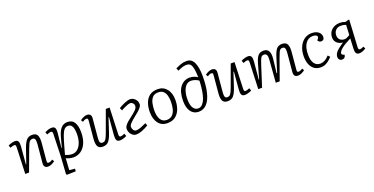

<svg xmlns="http://www.w3.org/2000/svg" viewBox="-28 -1719 5637 2896"><g transform="rotate(-20 2791.0 -271.0)"><path d="M573 -33Q556 -17 524 -1.5Q492 14 463 14Q429 14 411.5 -5.5Q394 -25 398 -65L425 -362Q429 -417 419 -439Q409 -461 381 -461Q357 -461 342 -449.5Q327 -438 314 -410Q301 -382 282 -333L159 0H98L114 -424Q115 -445 109.5 -455Q104 -465 87 -465Q77 -465 61.5 -460.5Q46 -456 24 -447L9 -488Q20 -494 38.5 -501.5Q57 -509 78.5 -514Q100 -519 117 -519Q157 -519 170.5 -493.5Q184 -468 180 -417L156 -133L162 -132L242 -364Q271 -446 304.5 -482.5Q338 -519 394 -519Q458 -519 478 -477Q498 -435 491 -356L466 -79Q464 -57 468 -48Q472 -39 490 -39Q517 -39 552 -65Z M703 -426Q704 -465 678 -465Q665 -465 646.5 -459Q628 -453 613 -446L598 -488Q625 -501 652 -510Q679 -519 707 -519Q749 -519 761.5 -494Q774 -469 770 -426L745 -182L751 -180L789 -324Q816 -428 856.5 -473.5Q897 -519 960 -519Q1039 -519 1072.5 -460Q1106 -401 1106 -307Q1106 -199 1073.5 -127.5Q1041 -56 987.5 -21Q934 14 873 14Q837 14 803.5 4.5Q770 -5 753 -14L741 173L831 182L827 223L688 227L674 215L692 -61ZM951 -461Q914 -461 889.5 -435Q865 -409 843 -348.5Q821 -288 792 -184L759 -65Q776 -57 804 -48Q832 -39 869 -39Q918 -39 956 -72Q994 -105 1015.5 -164Q1037 -223 1037 -301Q1037 -338 1031 -375Q1025 -412 1006.5 -436.5Q988 -461 951 -461Z M1165 -473Q1184 -490 1216 -504.5Q1248 -519 1275 -519Q1309 -519 1326.5 -499.5Q1344 -480 1340 -440L1313 -145Q1308 -89 1317.5 -67Q1327 -45 1355 -45Q1376 -45 1390.5 -54.5Q1405 -64 1419.5 -92Q1434 -120 1454 -174L1575 -506H1636L1620 -82Q1619 -61 1624.5 -50.5Q1630 -40 1647 -40Q1658 -40 1674 -45Q1690 -50 1710 -59L1725 -17Q1705 -6 1672 4Q1639 14 1617 14Q1575 14 1562.5 -13Q1550 -40 1554 -88L1578 -374L1571 -375L1494 -142Q1467 -62 1434 -24Q1401 14 1342 14Q1280 14 1259.5 -27Q1239 -68 1247 -151L1272 -427Q1273 -449 1269 -458Q1265 -467 1248 -467Q1219 -467 1186 -441Z M1778 -445Q1829 -476 1882 -497.5Q1935 -519 1967 -519Q1995 -519 2020.5 -504Q2046 -489 2063 -462Q2080 -435 2080 -399Q2080 -376 2060 -350.5Q2040 -325 2011 -299.5Q1982 -274 1953 -252Q1907 -216 1872.5 -182Q1838 -148 1838 -119Q1838 -95 1854 -70Q1870 -45 1899 -45Q1929 -45 1969 -60Q2009 -75 2062 -100L2077 -58Q2020 -24 1968.5 -5Q1917 14 1880 14Q1848 14 1822.5 -4Q1797 -22 1782 -51.5Q1767 -81 1767 -115Q1767 -140 1785 -165.5Q1803 -191 1832.5 -216.5Q1862 -242 1895 -266Q1939 -299 1973.5 -332Q2008 -365 2008 -400Q2008 -425 1990 -443.5Q1972 -462 1950 -462Q1932 -462 1903.5 -452Q1875 -442 1846.5 -428Q1818 -414 1798 -402Z M2378 14Q2284 14 2233 -54Q2182 -122 2182 -235Q2182 -311 2204.5 -376Q2227 -441 2277 -480Q2327 -519 2410 -519Q2499 -519 2553.5 -453.5Q2608 -388 2608 -274Q2608 -198 2584.5 -132.5Q2561 -67 2510.5 -26.5Q2460 14 2378 14ZM2384 -35Q2442 -35 2475.5 -69Q2509 -103 2522.5 -157.5Q2536 -212 2536 -275Q2536 -332 2523 -376Q2510 -420 2480.5 -445.5Q2451 -471 2401 -471Q2343 -471 2311 -437.5Q2279 -404 2266.5 -349Q2254 -294 2254 -230Q2254 -142 2286 -88.5Q2318 -35 2384 -35Z M2784 -716Q2826 -737 2869.5 -753Q2913 -769 2964 -769Q3046 -769 3082 -689.5Q3118 -610 3118 -471Q3118 -319 3091.5 -210.5Q3065 -102 3012 -44Q2959 14 2880 14Q2801 14 2756 -48Q2711 -110 2711 -218Q2711 -365 2770 -441.5Q2829 -518 2923 -518Q2959 -518 2994 -506Q3029 -494 3049 -478Q3048 -528 3044 -564Q3038 -623 3026 -656Q3014 -689 2994 -702Q2974 -715 2944 -715Q2908 -715 2873.5 -703Q2839 -691 2802 -673ZM2890 -36Q2948 -36 2987 -108Q3026 -180 3041 -321Q3044 -351 3045.5 -376.5Q3047 -402 3048 -425Q3024 -442 2991 -454Q2958 -466 2925 -466Q2880 -466 2848 -435Q2816 -404 2798.5 -348Q2781 -292 2781 -219Q2781 -126 2811 -81Q2841 -36 2890 -36Z M3170 -473Q3189 -490 3221 -504.5Q3253 -519 3280 -519Q3314 -519 3331.5 -499.5Q3349 -480 3345 -440L3318 -145Q3313 -89 3322.5 -67Q3332 -45 3360 -45Q3381 -45 3395.5 -54.5Q3410 -64 3424.5 -92Q3439 -120 3459 -174L3580 -506H3641L3625 -82Q3624 -61 3629.5 -50.5Q3635 -40 3652 -40Q3663 -40 3679 -45Q3695 -50 3715 -59L3730 -17Q3710 -6 3677 4Q3644 14 3622 14Q3580 14 3567.5 -13Q3555 -40 3559 -88L3583 -374L3576 -375L3499 -142Q3472 -62 3439 -24Q3406 14 3347 14Q3285 14 3264.5 -27Q3244 -68 3252 -151L3277 -427Q3278 -449 3274 -458Q3270 -467 3253 -467Q3224 -467 3191 -441Z M4147 -362Q4151 -416 4137.5 -438Q4124 -460 4096 -460Q4062 -460 4045.5 -432.5Q4029 -405 4007 -336L3899 0H3838L3854 -424Q3855 -444 3849.5 -454.5Q3844 -465 3827 -465Q3811 -465 3764 -447L3749 -488Q3760 -494 3778.5 -501.5Q3797 -509 3818.5 -514Q3840 -519 3857 -519Q3897 -519 3910.5 -493.5Q3924 -468 3920 -417L3894 -134L3900 -132L3967 -368Q3990 -448 4020.5 -483.5Q4051 -519 4108 -519Q4166 -519 4190 -477.5Q4214 -436 4205 -350L4180 -132L4188 -130L4261 -363Q4287 -447 4317.5 -483Q4348 -519 4405 -519Q4469 -519 4489.5 -477Q4510 -435 4503 -357L4478 -79Q4476 -57 4480 -48Q4484 -39 4502 -39Q4529 -39 4564 -65L4585 -33Q4567 -17 4535.5 -1.5Q4504 14 4475 14Q4437 14 4421.5 -7Q4406 -28 4409 -65L4436 -362Q4441 -417 4430.5 -439Q4420 -461 4391 -461Q4372 -461 4359 -452Q4346 -443 4333.5 -415.5Q4321 -388 4301 -334L4182 0H4119Z M4882 -519Q4950 -519 4989.5 -487.5Q5029 -456 5029 -407Q5029 -381 5015.5 -366.5Q5002 -352 4978 -352Q4960 -352 4946.5 -361.5Q4933 -371 4926 -386L4941 -404Q4966 -435 4945 -453.5Q4924 -472 4881 -472Q4810 -472 4765.5 -409.5Q4721 -347 4721 -228Q4721 -141 4754.5 -91Q4788 -41 4852 -41Q4886 -41 4922 -59.5Q4958 -78 4995 -119L5025 -87Q5005 -65 4978 -41.5Q4951 -18 4916.5 -2Q4882 14 4838 14Q4776 14 4734 -18Q4692 -50 4671.5 -104Q4651 -158 4651 -225Q4651 -312 4680.5 -378.5Q4710 -445 4762 -482Q4814 -519 4882 -519Z M5404 -244Q5297 -191 5247 -149.5Q5197 -108 5197 -77Q5197 -60 5215 -52L5239 -42Q5237 -18 5222.5 -2Q5208 14 5180 14Q5155 14 5139 -3Q5123 -20 5123 -45Q5123 -85 5152.5 -122Q5182 -159 5258 -210L5280 -224Q5223 -229 5186.5 -262Q5150 -295 5150 -350Q5150 -397 5172 -435Q5194 -473 5236 -496Q5278 -519 5337 -519Q5358 -519 5377 -515.5Q5396 -512 5421 -503L5475 -519L5486 -513L5462 -81Q5460 -40 5487 -40Q5506 -40 5547 -60L5565 -25Q5543 -9 5512 2.5Q5481 14 5460 14Q5420 14 5406.5 -11Q5393 -36 5396 -83ZM5415 -458Q5390 -467 5374 -470Q5358 -473 5332 -473Q5281 -473 5250.5 -441Q5220 -409 5220 -358Q5220 -313 5248 -287.5Q5276 -262 5322 -262Q5338 -262 5360 -271.5Q5382 -281 5407 -298Z"/></g></svg>

Font: Literata 12pt Light
Style: Italic
Weight: 300
Italic angle: -2°
Designer: Latin by Veronika Burian and Jose Scaglione. Greek by Irene Vlachou. Cyrillic by Vera Evstafieva
Foundry: TypeTogether
Version: Version 3.002